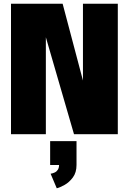

<svg xmlns="http://www.w3.org/2000/svg" viewBox="-20 -720 690 1030"><path d="M39 0V-700H316L461 -152H425V-700H612V0H377L218.5 -546H226V0ZM284.5 290 251.5 212Q264 210 274.2 205Q284.5 200 290.8 189.8Q297 179.5 297 163L390.5 165Q390.5 205.5 371 231.8Q351.5 258 326.5 272Q301.5 286 284.5 290ZM249 165V37H390.5V165Z"/></svg>

Font: Trispace Thin ExtraBold
Style: Regular
Weight: 800
Version: Version 1.210